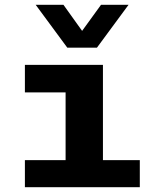

<svg xmlns="http://www.w3.org/2000/svg" viewBox="-20 -782 640 802"><path d="M84 0V-113H254V-396H84V-511H410V-113H564V0ZM517 -762 385 -583H261L129 -762H245L323 -653L402 -762Z"/></svg>

Font: Chivo Mono
Style: Bold
Weight: 700
Monospace: yes
Designer: Hector Gatti
Foundry: Omnibus-Type
Version: Version 1.008; ttfautohint (v1.8.4.7-5d5b)